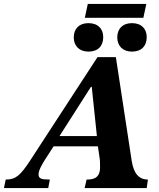

<svg xmlns="http://www.w3.org/2000/svg" viewBox="-74 -951 803 971"><path d="M170 0 178 -43C136 -43 121 -47 121 -69C121 -90 138 -118 150 -138L197 -211H421L430 -151C432 -138 432 -118 432 -104C432 -45 390 -43 364 -43L354 0H668L674 -43C628 -43 602 -74 592 -138L512 -662H419L79 -140C28 -62 5 -43 -45 -43L-54 0ZM227 -263 386 -512H390L416 -263ZM651 -861 666 -931H370L355 -861ZM373 -690C422 -690 448 -719 448 -763C448 -805 422 -834 373 -834C326 -834 299 -805 299 -762C299 -719 327 -690 373 -690ZM593 -690C642 -690 668 -719 668 -763C668 -805 642 -834 593 -834C546 -834 519 -805 519 -762C519 -719 547 -690 593 -690Z"/></svg>

Font: STIX Two Text
Style: Bold Italic
Weight: 700
Italic angle: -12°
Designer: Ross Mills, John Hudson & Paul Hanslow, Tiro Typeworks Ltd; with prior portions MicroPress Inc. and Coen Hoffman, Elsevi
Foundry: Tiro Typeworks Ltd
Version: Version 2.13 b171